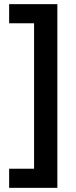

<svg xmlns="http://www.w3.org/2000/svg" viewBox="-20 -742 367 924"><path d="M24 70H144V-630H24V-722H256V162H24Z"/></svg>

Font: Noto Sans Lao UI SemBd
Style: Regular
Weight: 600
Designer: Monotype Design Team
Foundry: Monotype Imaging Inc.
Version: Version 2.000; ttfautohint (v1.8.4.7-5d5b)